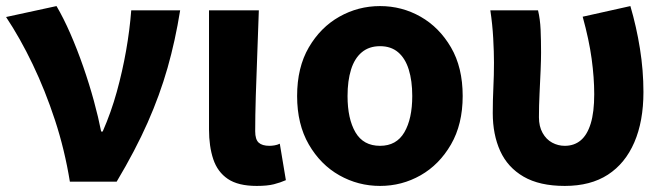

<svg xmlns="http://www.w3.org/2000/svg" viewBox="-21 -598 2187 632"><path d="M209 0Q192 -105 160 -202.5Q128 -300 86.5 -386.5Q45 -473 -1 -542L165 -578Q188 -539 210.5 -487.5Q233 -436 253 -378.5Q273 -321 288 -266Q303 -211 312 -165H317Q345 -229 363.5 -296Q382 -363 394 -431Q406 -499 411 -564H572Q556 -464 530.5 -374.5Q505 -285 465 -194.5Q425 -104 363 0Z M824 14Q763 14 729 -9Q695 -32 681 -74Q667 -116 667 -172V-564H831Q829 -498 826 -424Q823 -350 821 -282.5Q819 -215 819 -166Q819 -139 830.5 -128.5Q842 -118 866 -118Q873 -118 882.5 -119.5Q892 -121 900 -125L920 -5Q902 3 880.5 8.5Q859 14 824 14Z M1230 14Q1158 14 1096 -21Q1034 -56 995.5 -122.5Q957 -189 957 -282Q957 -376 995.5 -442Q1034 -508 1096 -543Q1158 -578 1230 -578Q1302 -578 1363.5 -543Q1425 -508 1463.5 -442Q1502 -376 1502 -282Q1502 -189 1463.5 -122.5Q1425 -56 1363.5 -21Q1302 14 1230 14ZM1230 -118Q1284 -118 1310 -162.5Q1336 -207 1336 -282Q1336 -332 1324.5 -369Q1313 -406 1289.5 -426Q1266 -446 1230 -446Q1194 -446 1170 -426Q1146 -406 1134.5 -369Q1123 -332 1123 -282Q1123 -207 1149 -162.5Q1175 -118 1230 -118Z M1838 14Q1755 14 1702.5 -16.5Q1650 -47 1625.5 -101Q1601 -155 1601 -226Q1601 -268 1603 -309.5Q1605 -351 1605 -392Q1605 -426 1602.5 -472Q1600 -518 1593 -564H1750Q1757 -535 1758.5 -500Q1760 -465 1760 -425Q1760 -402 1758.5 -366Q1757 -330 1755 -290Q1753 -250 1753 -212Q1753 -182 1765 -160.5Q1777 -139 1796.5 -128.5Q1816 -118 1838 -118Q1869 -118 1890.5 -136Q1912 -154 1923.5 -191.5Q1935 -229 1935 -288Q1935 -342 1926.5 -404.5Q1918 -467 1897 -543L2054 -578Q2074 -510 2085.5 -438Q2097 -366 2097 -295Q2097 -199 2067 -129.5Q2037 -60 1980 -23Q1923 14 1838 14Z"/></svg>

Font: Noto Sans JP ExtraBold
Style: Regular
Weight: 800
Designer: Ryoko NISHIZUKA  (kana, bopomofo & ideographs); Paul D. Hunt (Latin, Greek & Cyrillic); Sandoll Communications , Soo-you
Foundry: Adobe
Version: Version 2.004-H2;hotconv 1.0.118;makeotfexe 2.5.65603